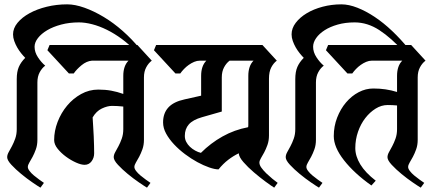

<svg xmlns="http://www.w3.org/2000/svg" viewBox="-20 -846 2005 883"><path d="M96 -580Q87 -589 77 -601.5Q67 -614 59 -628Q51 -642 45.5 -657.5Q40 -673 40 -688Q40 -716 60.5 -741Q81 -766 115.5 -785Q150 -804 195 -815Q240 -826 289 -826Q325 -826 368.5 -810.5Q412 -795 457 -768Q502 -741 544.5 -703.5Q587 -666 622 -623L604 -610Q574 -642 540 -667Q506 -692 471.5 -709Q437 -726 404 -734.5Q371 -743 343 -743Q299 -743 261.5 -733Q224 -723 197 -707Q170 -691 154.5 -671Q139 -651 139 -631Q139 -606 154.5 -582.5Q170 -559 188 -544Q173 -533 162.5 -513.5Q152 -494 152 -467V-203Q152 -179 145 -159.5Q138 -140 130 -125Q122 -110 115 -98.5Q108 -87 108 -78Q108 -70 116 -59.5Q124 -49 136 -39Q148 -29 160.5 -20Q173 -11 182 -5L166 17Q154 10 128.5 -7.5Q103 -25 77.5 -46Q52 -67 32.5 -88Q13 -109 13 -123Q13 -134 20 -146.5Q27 -159 35 -174Q43 -189 50 -208.5Q57 -228 57 -252V-482Q57 -516 66.5 -538Q76 -560 96 -580Z M642 -203Q642 -179 635 -159.5Q628 -140 620 -125Q612 -110 605 -98.5Q598 -87 598 -78Q598 -70 606 -59.5Q614 -49 626 -39Q638 -29 650.5 -20Q663 -11 672 -5L656 17Q644 10 618.5 -7.5Q593 -25 567.5 -46Q542 -67 522.5 -88Q503 -109 503 -123Q503 -134 510 -146.5Q517 -159 525 -174Q533 -189 540 -208.5Q547 -228 547 -252V-356Q520 -359 495 -359Q474 -359 448.5 -347Q423 -335 406 -306Q407 -287 408.5 -264.5Q410 -242 411 -219.5Q412 -197 412.5 -176.5Q413 -156 413 -141Q413 -120 401 -104Q389 -88 369 -88Q353 -88 329.5 -98.5Q306 -109 283.5 -125.5Q261 -142 245 -162Q229 -182 229 -202Q229 -244 245 -285.5Q261 -327 288.5 -360Q316 -393 353 -413.5Q390 -434 432 -434Q464 -434 491.5 -429Q519 -424 547 -414V-497Q547 -543 571 -567H403Q378 -565 355 -546Q332 -527 319 -508H297L198 -615L208 -639H612L678 -567Q663 -556 652.5 -536.5Q642 -517 642 -490V-203Z M905 -497Q905 -543 929 -567H899Q886 -567 873 -561.5Q860 -556 848 -547.5Q836 -539 826 -528.5Q816 -518 809 -508H787L688 -615L698 -639H1187L1253 -567Q1238 -556 1227.5 -536Q1217 -516 1217 -484V-223Q1217 -199 1210 -179.5Q1203 -160 1195 -145Q1187 -130 1180 -118.5Q1173 -107 1173 -98Q1173 -87 1182.5 -74Q1192 -61 1205 -48.5Q1218 -36 1232.5 -24Q1247 -12 1257 -5L1241 17Q1228 9 1201.5 -10.5Q1175 -30 1147.5 -53.5Q1120 -77 1099.5 -100.5Q1079 -124 1078 -141Q1053 -129 1029.5 -111Q1006 -93 985 -67Q968 -67 942 -76Q916 -85 887.5 -100.5Q859 -116 831 -137Q803 -158 780.5 -182Q758 -206 744 -231.5Q730 -257 730 -283Q730 -325 754 -351.5Q778 -378 829 -389L905 -406ZM1122 -497Q1122 -543 1146 -567H1036Q1021 -556 1010.5 -536.5Q1000 -517 1000 -490V-333L909 -307Q867 -295 848.5 -274Q830 -253 830 -221Q830 -206 836.5 -193.5Q843 -181 853.5 -171Q864 -161 877.5 -153.5Q891 -146 904 -143Q949 -188 1003.5 -218.5Q1058 -249 1121 -261Q1122 -264 1122 -272Z M1377 -580Q1368 -589 1358 -601.5Q1348 -614 1340 -628Q1332 -642 1326.5 -657.5Q1321 -673 1321 -688Q1321 -716 1340 -741Q1359 -766 1390.5 -785Q1422 -804 1463.5 -815Q1505 -826 1550 -826Q1584 -826 1623.5 -810.5Q1663 -795 1703.5 -768Q1744 -741 1783.5 -703.5Q1823 -666 1858 -623L1838 -607Q1779 -672 1724.5 -707.5Q1670 -743 1611 -743Q1568 -743 1533 -733Q1498 -723 1473 -707Q1448 -691 1434 -671Q1420 -651 1420 -631Q1420 -606 1435.5 -582.5Q1451 -559 1469 -544Q1454 -533 1443.5 -513.5Q1433 -494 1433 -467V-203Q1433 -179 1426 -159.5Q1419 -140 1411 -125Q1403 -110 1396 -98.5Q1389 -87 1389 -78Q1389 -70 1397 -59.5Q1405 -49 1417 -39Q1429 -29 1441.5 -20Q1454 -11 1463 -5L1447 17Q1435 10 1409.5 -7.5Q1384 -25 1358.5 -46Q1333 -67 1313.5 -88Q1294 -109 1294 -123Q1294 -134 1301 -146.5Q1308 -159 1316 -174Q1324 -189 1331 -208.5Q1338 -228 1338 -252V-482Q1338 -516 1347.5 -538Q1357 -560 1377 -580Z M1901 -203Q1901 -179 1894 -159.5Q1887 -140 1879 -125Q1871 -110 1864 -98.5Q1857 -87 1857 -78Q1857 -70 1865 -59.5Q1873 -49 1885 -39Q1897 -29 1909.5 -20Q1922 -11 1931 -5L1915 17Q1903 10 1877.5 -7.5Q1852 -25 1826.5 -46Q1801 -67 1781.5 -88Q1762 -109 1762 -123Q1762 -134 1769 -146.5Q1776 -159 1784 -174Q1792 -189 1799 -208.5Q1806 -228 1806 -252V-361Q1795 -362 1784.5 -362.5Q1774 -363 1763 -363Q1734 -363 1707.5 -346.5Q1681 -330 1660 -303Q1639 -276 1626.5 -240Q1614 -204 1614 -165Q1614 -128 1637 -90Q1660 -52 1708 -15L1688 7Q1609 -49 1562 -109Q1515 -169 1515 -220Q1515 -265 1530.5 -305Q1546 -345 1571.5 -375Q1597 -405 1629.5 -422Q1662 -439 1697 -439Q1727 -439 1753.5 -435Q1780 -431 1806 -423V-497Q1806 -543 1830 -567H1690Q1677 -567 1664 -561.5Q1651 -556 1639 -547.5Q1627 -539 1617 -528.5Q1607 -518 1600 -508H1578L1479 -615L1489 -639H1871L1937 -567Q1922 -556 1911.5 -536.5Q1901 -517 1901 -490V-203Z"/></svg>

Font: Jaini Purva
Style: Regular
Weight: 400
Designer: Girish Dalvi, Maithili Shingre
Foundry: Ek Type
Version: Version 1.001;PS 1.000;hotconv 16.6.51;makeotf.lib2.5.65220